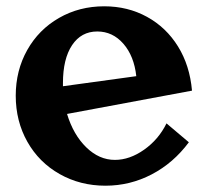

<svg xmlns="http://www.w3.org/2000/svg" viewBox="-20 -585 660 610"><path d="M30 -281Q30 -361 66.5 -426Q103 -491 167.5 -528Q232 -565 311 -565Q386 -565 447 -531.5Q508 -498 545.5 -437.5Q583 -377 590 -297L193 -223Q213 -157 254 -117Q295 -77 345 -77Q392 -77 438 -109.5Q484 -142 509 -193L580 -133Q531 -67 462 -31Q393 5 315 5Q235 5 169.5 -32Q104 -69 67 -134.5Q30 -200 30 -281ZM180 -311 413 -343Q406 -407 372 -446Q338 -485 289 -485Q238 -485 209 -441.5Q180 -398 180 -321Z"/></svg>

Font: Otomanopee One
Style: Regular
Weight: 400
Designer: Das Ende der Wildnis
Foundry: Gutenberg Labo
Version: Version 3.005